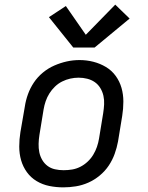

<svg xmlns="http://www.w3.org/2000/svg" viewBox="-20 -800 640 828"><path d="M253 8Q222 8 192.5 2Q163 -4 138 -19Q113 -34 96 -57.5Q79 -81 71 -109Q63 -137 63 -168Q63 -199 68 -230L87 -340Q91 -367 100.5 -393.5Q110 -420 126 -444Q142 -468 165 -487Q188 -506 214.5 -517.5Q241 -529 268 -535Q295 -541 323 -541Q354 -541 383 -533.5Q412 -526 437 -511Q462 -496 479 -472.5Q496 -449 504 -421Q512 -393 512 -362Q512 -331 507 -300L489 -190Q484 -163 474.5 -136.5Q465 -110 449 -86Q433 -62 410 -43Q387 -24 361 -12.5Q335 -1 307.5 3.5Q280 8 253 8ZM254 -66Q273 -66 291 -69Q309 -72 326 -80.5Q343 -89 357.5 -102.5Q372 -116 382 -132.5Q392 -149 398 -166.5Q404 -184 407 -202L425 -312Q428 -331 429 -350Q430 -369 426 -387Q422 -405 412.5 -420.5Q403 -436 388.5 -446Q374 -456 356 -460.5Q338 -465 319 -465Q301 -465 283 -461Q265 -457 248 -448.5Q231 -440 217 -426.5Q203 -413 193 -397Q183 -381 177 -363.5Q171 -346 168 -328L150 -218Q147 -199 146.5 -180Q146 -161 149.5 -143.5Q153 -126 162 -110.5Q171 -95 185 -84.5Q199 -74 217 -70Q235 -66 254 -66ZM388 -595H296L191 -726L264 -774L350 -650L477 -780L539 -720Z"/></svg>

Font: Iosevka Slab Extended
Style: Italic
Weight: 400
Width: 7
Italic angle: -9°
Monospace: yes
Designer: Belleve Invis
Foundry: Belleve Invis
Version: Version 11.1.0; ttfautohint (v1.8.3)